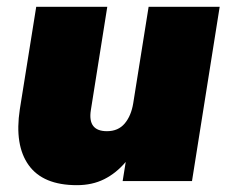

<svg xmlns="http://www.w3.org/2000/svg" viewBox="-20 -530 670 562"><path d="M205 12Q106 12 64 -46.5Q22 -105 38 -210L86 -510H294L246 -208Q236 -146 293 -146Q326 -146 345 -168.5Q364 -191 370 -228L415 -510H623L542 0H339L348 -56Q320 -23 285 -5.5Q250 12 205 12Z"/></svg>

Font: Mulish ExtraBlack
Style: Italic
Weight: 1000
Italic angle: -9°
Designer: Vernon Adams
Foundry: Vernon Adams
Version: Version 3.603; ttfautohint (v1.8.3)